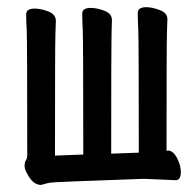

<svg xmlns="http://www.w3.org/2000/svg" viewBox="-20 -504 540 537"><path d="M95.2 13.2Q71.8 13.2 56.2 -18.1Q48.8 -29.8 48.8 -40Q48.8 -50.8 52.5 -55.9Q56.2 -61 56.2 -69.8Q56.2 -390.1 54.7 -418.5Q53.2 -446.8 53.2 -463.9Q53.2 -480 77.1 -480Q94.2 -480 115.2 -471.9Q136.2 -463.9 136.2 -445.8Q136.2 -434.1 135 -408.4Q133.8 -382.8 133.8 -68.8L212.9 -71.8Q212.9 -392.1 211.4 -420.7Q210 -449.2 210 -465.8Q210 -481.9 233.9 -481.9Q251 -481.9 272 -473.9Q293 -465.8 293 -448.2Q293 -436 292 -410.4Q291 -384.8 291 -74.2L368.2 -77.1Q368.2 -394 366.7 -422.6Q365.2 -451.2 365.2 -467.8Q365.2 -483.9 389.2 -483.9Q405.8 -483.9 427 -475.8Q448.2 -467.8 448.2 -450.2Q448.2 -438 447 -412.6Q445.8 -387.2 445.8 -82L449.2 -83Q463.9 -83 474.9 -62.5Q485.8 -42 485.8 -22.9Q485.8 0 471.2 0L382.8 -3.9Q130.9 4.9 120.4 6.8Q109.9 8.8 95.2 13.2Z"/></svg>

Font: LXGW WenKai Mono GB Screen
Style: Regular
Weight: 400
Monospace: yes
Designer: LXGW / Fontworks Inc.
Foundry: LXGW / Fontworks Inc.
Version: Version 1.510;January 18,2025